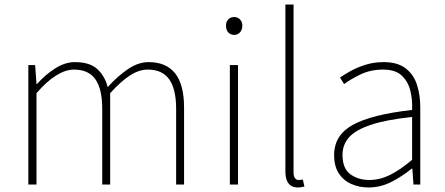

<svg xmlns="http://www.w3.org/2000/svg" viewBox="-20 -814 1964 847"><path d="M105 0V-527H135L141 -443H143Q179 -484 223 -512Q267 -540 310 -540Q375 -540 408.5 -510Q442 -480 455 -430Q502 -481 546.5 -510.5Q591 -540 636 -540Q713 -540 752.5 -490.5Q792 -441 792 -339V0H757V-334Q757 -421 726.5 -464Q696 -507 632 -507Q593 -507 553 -481Q513 -455 466 -403V0H431V-334Q431 -421 401 -464Q371 -507 307 -507Q269 -507 227.5 -481Q186 -455 141 -403V0Z M994 0V-527H1030V0ZM1013 -660Q997 -660 987 -671Q977 -682 977 -701Q977 -718 987 -728.5Q997 -739 1013 -739Q1028 -739 1038.5 -728.5Q1049 -718 1049 -701Q1049 -682 1038.5 -671Q1028 -660 1013 -660Z M1293 13Q1276 13 1264 5.5Q1252 -2 1245.5 -18Q1239 -34 1239 -59V-794H1275V-53Q1275 -37 1281 -28.5Q1287 -20 1297 -20Q1300 -20 1304 -20.5Q1308 -21 1316 -22L1323 9Q1316 10 1310 11.5Q1304 13 1293 13Z M1606 13Q1565 13 1530.5 -2Q1496 -17 1475 -48.5Q1454 -80 1454 -130Q1454 -218 1537 -263.5Q1620 -309 1798 -329Q1800 -372 1790.5 -412.5Q1781 -453 1753 -480Q1725 -507 1670 -507Q1614 -507 1569 -485Q1524 -463 1498 -443L1480 -472Q1497 -484 1525.5 -500Q1554 -516 1591.5 -528Q1629 -540 1672 -540Q1734 -540 1769.5 -512.5Q1805 -485 1819.5 -440Q1834 -395 1834 -341V0H1804L1799 -70H1796Q1756 -37 1707.5 -12Q1659 13 1606 13ZM1609 -20Q1656 -20 1701 -42.5Q1746 -65 1798 -109V-298Q1684 -286 1616.5 -263.5Q1549 -241 1520 -208.5Q1491 -176 1491 -131Q1491 -70 1526 -45Q1561 -20 1609 -20Z"/></svg>

Font: Noto Sans TC Thin Thin
Style: Regular
Weight: 250
Version: Version 2.004-H2;hotconv 1.0.118;makeotfexe 2.5.65603